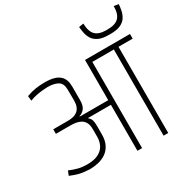

<svg xmlns="http://www.w3.org/2000/svg" viewBox="-231 -1318 1525 1538"><g transform="rotate(-30 531.5 -549.5)"><path d="M605 0V-425H395L394 -421Q414 -406 419 -384.5Q424 -363 424 -340V-257Q424 -200 404.5 -162Q385 -124 352.5 -102Q320 -80 280.5 -71Q241 -62 202 -62Q139 -65 102.5 -75Q66 -85 28 -101L44 -142Q86 -124 122.5 -115Q159 -106 202 -106Q269 -106 308.5 -127Q348 -148 365 -182.5Q382 -217 382 -257V-328Q382 -369 368 -392.5Q354 -416 332 -427Q310 -438 285.5 -441Q261 -444 240 -444H107V-486H240Q288 -486 314 -499.5Q340 -513 351 -532.5Q362 -552 364.5 -571Q367 -590 367 -602L366 -707Q365 -762 330 -782Q295 -802 236 -802Q216 -802 186.5 -799Q157 -796 126 -789.5Q95 -783 70 -772L65 -817Q111 -834 150.5 -840Q190 -846 236 -846Q285 -846 318.5 -836.5Q352 -827 372 -809Q392 -791 401 -765.5Q410 -740 410 -707V-583Q410 -528 389 -503.5Q368 -479 342 -472V-468H605V-840H1021V-797H890V0H847V-797H648V0ZM1063 -1092Q1061 -1065 1055 -1035Q1049 -1005 1032.5 -978Q1016 -951 981.5 -934.5Q947 -918 887 -918H872Q811 -918 776 -935.5Q741 -953 725 -980.5Q709 -1008 703.5 -1038Q698 -1068 696 -1092L739 -1099Q741 -1025 772.5 -993Q804 -961 872 -961H887Q955 -961 987.5 -993Q1020 -1025 1020 -1099Z"/></g></svg>

Font: Matangi Light
Style: Regular
Weight: 300
Designer: Prashant Pant
Foundry: The Graphic Ant
Version: Version 3.002